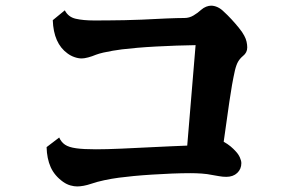

<svg xmlns="http://www.w3.org/2000/svg" viewBox="-20 -715 1040 684"><path d="M190.9 -225.1Q198.2 -208.5 211.7 -199.5Q225.1 -190.4 251.2 -186.8Q277.3 -183.1 321.8 -183.1Q358.9 -183.1 412.8 -185.5Q466.8 -188 525.9 -190.9L587.4 -193.8Q618.2 -195.3 647 -196.3L676.8 -554.2Q644.5 -553.7 608.4 -552.5Q572.3 -551.3 536.4 -549.3Q500.5 -547.4 469 -544.7Q437.5 -542 414.1 -539.1Q398.9 -537.1 381.3 -534.2Q363.8 -531.2 347.9 -527.6Q332 -523.9 321.8 -520Q308.1 -514.2 294.2 -510.5Q280.3 -506.8 271 -506.8Q258.8 -506.8 245.4 -511.5Q231.9 -516.1 220.2 -524.9Q170.9 -560.5 168 -643.1L210.9 -678.2Q223.1 -654.3 249.8 -648.2Q276.4 -642.1 314.9 -642.1Q335 -642.1 363 -642.3Q391.1 -642.6 422.9 -643.1Q454.6 -643.6 484.9 -645Q531.2 -647.5 572.5 -649.2Q613.8 -650.9 637.2 -650.9Q654.3 -650.9 669.4 -659.9Q684.6 -668.9 696.8 -680.2Q705.1 -687.5 714.6 -691.2Q724.1 -694.8 731.9 -694.8Q743.2 -694.8 754.9 -689.5Q766.6 -684.1 775.9 -674.8Q790 -662.1 804.7 -646.2Q819.3 -630.4 831.5 -615.2Q843.8 -600.1 850.1 -587.9Q856 -577.1 858.4 -566.4Q860.8 -555.7 860.8 -545.9Q860.8 -527.8 846.2 -516.1Q835 -506.8 828.4 -495.6Q821.8 -484.4 816.9 -463.9Q806.2 -416.5 796.9 -351.3Q787.6 -286.1 776.9 -210Q791 -202.1 801.5 -193.4Q812 -184.6 819.8 -175.8Q829.6 -165.5 834.7 -153.8Q839.8 -142.1 839.8 -133.8Q839.8 -112.8 825.2 -98.9Q810.5 -85 786.1 -85Q773.4 -85 760.3 -87.4Q747.1 -89.8 734.9 -91.8Q719.2 -95.2 698.5 -96.7Q677.7 -98.1 659.2 -98.1Q627.9 -98.1 592.5 -96.7Q557.1 -95.2 522 -93Q486.8 -90.8 456.3 -87.9Q425.8 -85 403.8 -82Q377.9 -78.6 351.6 -73Q325.2 -67.4 304.2 -60.1Q291.5 -55.7 278.1 -53.2Q264.6 -50.8 254.9 -50.8Q244.1 -50.8 231 -54.4Q217.8 -58.1 205.1 -66.9Q174.3 -88.9 160.6 -119.4Q147 -149.9 146 -190.9Z"/></svg>

Font: BIZ UDMincho
Style: Bold
Weight: 700
Monospace: yes
Designer: TypeBank Co., Ltd.
Foundry: Morisawa Inc.
Version: Version 1.06